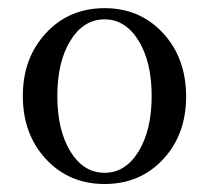

<svg xmlns="http://www.w3.org/2000/svg" viewBox="-20 -445 518 476"><path d="M36.6 -207Q36.6 -301.3 94 -363Q151.4 -424.8 239.3 -424.8Q327.1 -424.8 384.3 -362.8Q441.4 -300.8 441.4 -205.6Q441.4 -111.3 384.3 -50Q327.1 11.2 239.3 11.2Q151.4 11.2 94 -50.5Q36.6 -112.3 36.6 -207ZM239.3 -16.6Q291 -16.6 323.5 -69.6Q356 -122.6 356 -207Q356 -291.5 323.5 -344.2Q291 -397 239.3 -397Q187 -397 154.5 -344.2Q122.1 -291.5 122.1 -207Q122.1 -122.6 154.5 -69.6Q187 -16.6 239.3 -16.6Z"/></svg>

Font: Elstob 18pt
Style: Regular
Weight: 400
Designer: Peter S. Baker
Version: Version 1.015